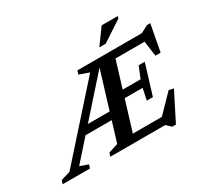

<svg xmlns="http://www.w3.org/2000/svg" viewBox="-255 -1142 1528 1436"><g transform="rotate(-30 509.0 -424.0)"><path d="M97.5 -55.5 168.5 -30.5 159 0H-76.5L-67 -30.5L14 -55.5L519.5 -621.5L435 -651.5L444.5 -682.5H755.5L547.5 0H335L344.5 -30.5L427 -57L601.5 -628L605 -625.5ZM848.5 37 809 0H474.5L495.5 -65.5H850L791 -38L961 -213L1002.5 -205L880 37ZM227 -232 248 -296H541.5L520.5 -232ZM781 -227 801.5 -325.5H574.5L593.5 -388.5H820.5L860.5 -486.5H913L873.5 -357L833.5 -227ZM1005 -486 983 -645 1005 -617H662.5L683.5 -682.5H1001L1065.5 -716H1093L1050 -486ZM672.5 -749.5 770 -883.5H909L904.5 -865.5L728 -749.5Z"/></g></svg>

Font: Newsreader SemiBold
Style: Italic
Weight: 600
Italic angle: -17°
Designer: Hugues Gentile
Foundry: Production Type
Version: Version 1.003